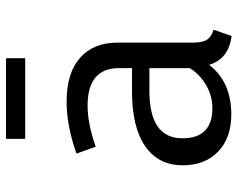

<svg xmlns="http://www.w3.org/2000/svg" viewBox="-96 -684 792 640"><g transform="rotate(-90 300.0 -364.0)"><path d="M426 -676H157V-740H426ZM478 -115Q478 -84 488 -69.5Q498 -55 521 -48L500 12Q423 2 404 -63Q347 11 239 11Q160 11 114.5 -33Q69 -77 69 -151Q69 -232 132.5 -276Q196 -320 315 -320H393V-363Q393 -468 268 -468Q208 -468 131 -441L108 -505Q201 -538 281 -538Q377 -538 427.5 -493Q478 -448 478 -368ZM260 -52Q299 -52 334.5 -72Q370 -92 393 -127V-262H317Q159 -262 159 -152Q159 -52 260 -52Z"/></g></svg>

Font: Fira Mono
Style: Regular
Weight: 400
Designer: Carrois Corporate & Edenspiekermann AG
Foundry: Carrois Corporate GbR & Edenspiekermann AG
Version: Version 3.206;PS 003.206;hotconv 1.0.70;makeotf.lib2.5.58329